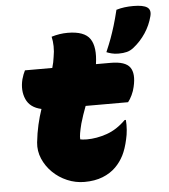

<svg xmlns="http://www.w3.org/2000/svg" viewBox="-56 -864 814 924"><g transform="rotate(-5 351.0 -401.5)"><path d="M76 -550H208Q216 -577 219 -602Q224 -628 223.5 -653.5Q223 -679 218 -700Q257 -712 296 -712Q377 -712 404 -672Q431 -632 419 -550H490Q561 -550 583 -519Q605 -488 590 -425Q586 -406 576.5 -386Q567 -366 557 -354H352Q344 -333 337 -312.5Q330 -292 324 -271Q317 -243 314 -225.5Q311 -208 312 -196Q317 -195 324 -194Q331 -193 344 -193Q391 -193 440.5 -210Q490 -227 533 -270H539Q541 -247 539 -222Q537 -197 532 -177Q522 -131 506.5 -100.5Q491 -70 467 -46Q441 -20 403 -5Q365 10 315 10Q272 10 232 -7Q192 -24 162 -53.5Q132 -83 116 -120.5Q100 -158 104 -199Q109 -245 118 -284Q127 -323 139 -358Q84 -370 65.5 -412.5Q47 -455 60 -508Q64 -522 67.5 -531Q71 -540 76 -550ZM622 -813Q670 -813 689 -800Q708 -787 700 -757Q689 -714 664.5 -677Q640 -640 606 -613Q590 -600 572.5 -595.5Q555 -591 532 -591Q513 -591 498 -595Q483 -599 474 -603Q490 -640 500 -667.5Q510 -695 519.5 -726Q529 -757 540 -802Q560 -808 580 -810.5Q600 -813 622 -813Z"/></g></svg>

Font: Recursive Mn Csl St XBk
Style: Italic
Weight: 1000
Italic angle: -15°
Monospace: yes
Version: Version 1.079;hotconv 1.0.112;makeotfexe 2.5.65598; ttfautoh